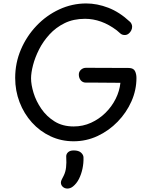

<svg xmlns="http://www.w3.org/2000/svg" viewBox="-20 -800 878 1113"><path d="M733 -674Q739 -669 742.5 -661Q746 -653 746 -645Q746 -633 740 -622Q734 -611 724.5 -604Q715 -597 703 -597Q687 -597 676.5 -607Q666 -617 657 -624Q612 -658 566 -674.5Q520 -691 473 -691Q406 -691 355 -666Q304 -641 267 -600.5Q230 -560 206.5 -513.5Q183 -467 171.5 -422.5Q160 -378 160 -346Q160 -309 174.5 -261.5Q189 -214 219.5 -169.5Q250 -125 296.5 -96Q343 -67 407 -67Q461 -67 508 -88.5Q555 -110 591.5 -146Q628 -182 650.5 -227Q673 -272 678 -320Q645 -320 612 -320.5Q579 -321 545.5 -321Q512 -321 479 -321Q460 -321 449 -333.5Q438 -346 437 -365Q436 -383 448.5 -395Q461 -407 479 -407Q541 -407 603.5 -406.5Q666 -406 728 -406Q754 -405 762.5 -388Q771 -371 771 -348Q771 -278 742 -212.5Q713 -147 662 -94.5Q611 -42 545.5 -11.5Q480 19 407 19Q335 19 273 -10Q211 -39 165 -90Q119 -141 93.5 -207.5Q68 -274 68 -348Q68 -435 101 -512.5Q134 -590 191.5 -650.5Q249 -711 323.5 -745.5Q398 -780 480 -780Q543 -780 608 -755Q673 -730 733 -674ZM364 112Q362 95 373.5 83.5Q385 72 407 72Q436 72 450 85Q464 98 464 113Q465 146 458 178.5Q451 211 437.5 237.5Q424 264 403 281Q394 288 386 290.5Q378 293 371 293Q355 293 344 283Q333 273 333 258Q333 250 338.5 239.5Q344 229 349 219Q360 197 363 170Q366 143 364 112Z"/></svg>

Font: Playpen Sans
Style: Regular
Weight: 400
Designer: Laura Meseguer, Veronika Burian, José Scaglione, Kostas Bartsokas, Vera Evstafieva, Tom Grace, Yorlmar Campos
Foundry: TypeTogether
Version: Version 2.000